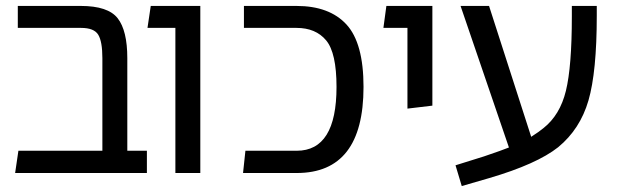

<svg xmlns="http://www.w3.org/2000/svg" viewBox="-20 -583 2082 647"><path d="M409 -75H475V0H31L42 -75H325V-387Q325 -443 311 -466Q297 -489 253 -489H40V-563H252Q344 -563 376.5 -521.5Q409 -480 409 -387Z M571 0V-489H477L488 -563H655V0Z M799 0 807 -75H980Q1114 -75 1114 -290Q1114 -405 1079 -447Q1044 -489 979 -489H802V-563H979Q1090 -563 1147.5 -500.5Q1205 -438 1205 -290Q1205 0 980 0Z M1353 -217V-489H1272L1282 -563H1437V-227Z M1907 -563H1991V-530Q1991 -341 1963 -244.5Q1935 -148 1861 -87Q1789 -30 1629 17L1536 44L1515 -26L1611 -56Q1673 -77 1695 -86L1532 -563H1628L1770 -122Q1798 -140 1811 -151Q1867 -195 1887 -277Q1907 -359 1907 -528Z"/></svg>

Font: FiraGO Book
Style: Regular
Weight: 350
Designer: bBox Type
Foundry: bBox Type GmbH
Version: Version 1.001;PS 001.001;hotconv 1.0.88;makeotf.lib2.5.64775